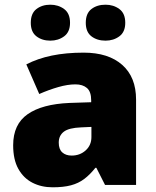

<svg xmlns="http://www.w3.org/2000/svg" viewBox="-20 -787 663 817"><path d="M336 -563Q441 -563 500 -511Q559 -459 559 -363V0H427L390 -73H386Q363 -44 338.5 -25.5Q314 -7 282 1.5Q250 10 204 10Q156 10 118 -9.5Q80 -29 58 -68.5Q36 -108 36 -169Q36 -258 97.5 -301Q159 -344 276 -349L368 -352V-360Q368 -397 350 -412.5Q332 -428 301 -428Q268 -428 228 -416.5Q188 -405 147 -387L92 -513Q140 -538 200.5 -550.5Q261 -563 336 -563ZM325 -245Q273 -243 251.5 -226.5Q230 -210 230 -180Q230 -152 245 -138.5Q260 -125 285 -125Q320 -125 344.5 -147Q369 -169 369 -204V-247ZM111 -690Q111 -730 135 -748.5Q159 -767 194 -767Q228 -767 253 -748.5Q278 -730 278 -690Q278 -651 253 -632.5Q228 -614 194 -614Q159 -614 135 -632.5Q111 -651 111 -690ZM345 -690Q345 -730 369 -748.5Q393 -767 429 -767Q463 -767 488 -748.5Q513 -730 513 -690Q513 -651 488 -632.5Q463 -614 429 -614Q393 -614 369 -632.5Q345 -651 345 -690Z"/></svg>

Font: Noto Sans Devanagari Black
Style: Regular
Weight: 900
Version: Version 2.003